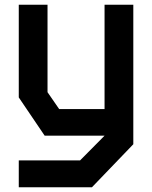

<svg xmlns="http://www.w3.org/2000/svg" viewBox="-20 -571 640 808"><path d="M420 -551V-112H229L180 -183V-551H59V-161L168 0H420L317 104H59V217H367L541 36V-551Z"/></svg>

Font: Kode Mono
Style: Bold
Weight: 700
Monospace: yes
Designer: Isa Ozler
Foundry: Kadena LLC
Version: Version 1.206;gftools[0.9.28]